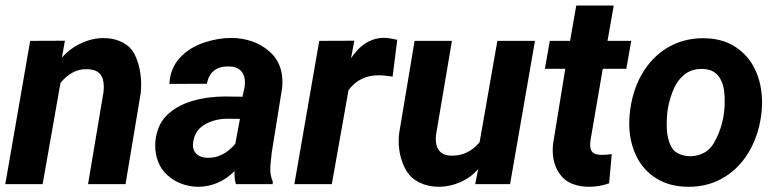

<svg xmlns="http://www.w3.org/2000/svg" viewBox="-21 -679 2864 708"><path d="M202.1 -373.5 136.2 0H-1.5L90.3 -528.3L218.3 -528.8L207.5 -466.8Q238.8 -502 279.5 -520.3Q320.3 -538.6 360.8 -538.6Q400.4 -538.6 431.9 -522Q463.4 -505.4 477.1 -475.1Q499.5 -426.8 499.5 -367.7Q499.5 -352.5 498 -336.4L441.9 0H303.7L360.4 -337.9Q361.8 -349.1 361.8 -359.4Q361.8 -390.1 347.4 -406.7Q333 -423.3 299.3 -423.8Q245.6 -425.8 202.1 -373.5Z M849.1 0Q842.8 -18.6 843.8 -47.9Q814.9 -19 780.5 -4.6Q746.1 9.8 710.4 9.8Q678.2 9.8 648.2 -1.5Q618.2 -12.7 595.7 -33.7Q573.2 -53.7 562.3 -82.3Q551.3 -110.8 551.3 -142.6Q551.3 -174.3 562.3 -203.9Q573.2 -233.4 593.3 -252.9Q630.4 -289.6 687.3 -306.4Q744.1 -323.2 808.6 -323.2L873 -322.3L880.4 -354.5Q882.3 -368.2 882.3 -374.5Q882.3 -402.3 866.9 -418.2Q851.6 -434.1 820.3 -434.1Q754.4 -434.1 741.7 -370.1L603.5 -369.6Q606.4 -425.8 640.9 -464.4Q675.3 -502.9 731.4 -522Q783.7 -539.1 831.5 -539.1Q870.6 -539.1 907.2 -526.9Q943.8 -514.6 973.6 -488.3Q1020.5 -446.8 1020.5 -376Q1020.5 -365.2 1019 -352.5L981 -116.2L976.1 -68.8Q975.6 -64.5 975.6 -56.2Q975.6 -30.8 984.9 -9.3L984.4 0ZM846.7 -148.9 863.8 -240.7 816.9 -241.2Q769.5 -240.7 733.4 -219.5Q697.3 -198.2 691.4 -154.8Q690.4 -147.9 690.4 -144.5Q690.4 -123 704.6 -110.4Q718.8 -97.7 742.7 -97.2Q801.8 -95.2 846.7 -148.9Z M1264.2 -346.7 1202.6 0H1064.5L1156.2 -528.3L1285.6 -528.8L1273.4 -464.4Q1323.7 -539.6 1396.5 -539.6Q1417 -538.6 1443.8 -532.2L1426.8 -396.5Q1391.1 -401.4 1379.9 -401.4Q1305.7 -402.8 1264.2 -346.7Z M1731.4 0 1742.2 -55.2Q1713.9 -23.4 1675.3 -6.8Q1636.7 9.8 1597.2 9.8Q1558.1 9.8 1525.9 -5.9Q1493.7 -21.5 1477.1 -50.3Q1449.2 -98.1 1449.2 -159.2Q1449.2 -172.9 1450.7 -186.5L1507.8 -528.3H1645.5L1587.4 -185.1Q1585.9 -175.8 1585.9 -166.5Q1585.9 -138.2 1600.1 -121.6Q1614.3 -105 1646 -105Q1706.5 -105 1747.6 -154.8L1813 -528.3H1951.7L1859.9 0Z M2225.1 -2.9Q2188 9.8 2150.9 9.8Q2117.7 9.8 2089.8 -1Q2062 -11.7 2044.4 -35.6Q2017.1 -72.8 2017.1 -126Q2017.1 -132.8 2018.1 -146.5L2063.5 -425.3H1988.3L2006.3 -528.3H2081.1L2104 -658.7H2242.2L2219.2 -528.3H2306.6L2288.6 -425.3H2201.7L2156.2 -160.2Q2155.3 -149.4 2155.3 -144.5Q2155.3 -125.5 2164.8 -116.7Q2174.3 -107.9 2198.7 -107.9Q2213.9 -107.9 2234.9 -110.8Z M2571.8 -538.1Q2641.6 -538.1 2690.4 -506.3Q2739.3 -474.6 2764.2 -420.9Q2789.1 -367.2 2789.1 -300.8Q2789.1 -285.6 2787.6 -270Q2780.3 -191.4 2745.6 -127.7Q2710.9 -64 2652.3 -27.1Q2593.8 9.8 2518.1 9.8Q2448.7 9.8 2399.2 -21.2Q2349.6 -52.2 2324.5 -105.5Q2299.3 -158.7 2299.3 -224.1Q2299.3 -239.7 2300.8 -255.9Q2308.6 -340.3 2345.2 -404.3Q2381.8 -468.3 2440.4 -503.2Q2499 -538.1 2571.8 -538.1ZM2439 -255.4Q2437.5 -237.3 2437.5 -220.2Q2437.5 -158.7 2461.4 -127.4Q2469.7 -116.7 2487.1 -109.9Q2504.4 -103 2524.9 -103Q2550.8 -103 2574.5 -115.2Q2598.1 -127.4 2612.8 -153.8Q2651.4 -222.2 2651.4 -305.7Q2651.4 -323.2 2649.9 -336.9Q2646.5 -376.5 2626.5 -400.6Q2606.4 -424.8 2566.4 -424.8Q2526.4 -424.8 2499.8 -401.6Q2473.1 -378.4 2458.5 -339.4Q2444.3 -301.3 2439.9 -266.1Z"/></svg>

Font: Mardoto
Style: Bold Italic
Weight: 700
Italic angle: -12°
Designer: Christian Robertson, Vahan Hovhannisyan
Foundry: Google
Version: Version 1.000